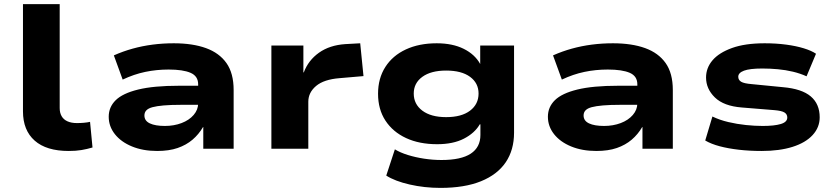

<svg xmlns="http://www.w3.org/2000/svg" viewBox="-20 -725 4065 936"><path d="M315 11Q206 11 149 -39.5Q92 -90 92 -182V-705H271V-198Q271 -175 280.5 -158.5Q290 -142 309 -133.5Q328 -125 355 -125Q372 -125 389 -126.5Q406 -128 419 -131L431 -6Q404 2 377 6.5Q350 11 315 11Z M746 11Q677 11 623.5 -11Q570 -33 540 -71Q510 -109 510 -156Q510 -203 544 -236.5Q578 -270 653.5 -288.5Q729 -307 853 -307H969V-214H863Q812 -214 778 -211Q744 -208 723.5 -202.5Q703 -197 693.5 -187Q684 -177 684 -162Q684 -136 710.5 -123.5Q737 -111 784 -111Q828 -111 865 -125Q902 -139 924 -164.5Q946 -190 946 -221V-314Q946 -354 909 -370Q872 -386 802 -386Q743 -386 688 -374.5Q633 -363 578 -337L535 -455Q580 -475 627 -488Q674 -501 724 -507.5Q774 -514 827 -514Q919 -514 984 -490.5Q1049 -467 1084 -417.5Q1119 -368 1119 -286V0H971V-106H970Q949 -70 918.5 -44Q888 -18 846 -3.5Q804 11 746 11Z M1303 0V-503H1459V-372H1461Q1483 -431 1535 -468Q1587 -505 1664 -510L1736 -514L1752 -354L1636 -344Q1559 -338 1521 -306Q1483 -274 1483 -229V0Z M2127 191Q2049 191 1977 174.5Q1905 158 1863 131L1905 3Q1931 19 1968 30.5Q2005 42 2047.5 48.5Q2090 55 2132 55Q2228 55 2275 24Q2322 -7 2322 -67V-119H2319Q2294 -76 2241.5 -49Q2189 -22 2111 -22Q2024 -22 1959.5 -52Q1895 -82 1859 -137Q1823 -192 1823 -268Q1823 -343 1858.5 -398.5Q1894 -454 1958.5 -484Q2023 -514 2109 -514Q2186 -514 2240.5 -487Q2295 -460 2321 -413V-503H2486V-78Q2486 6 2445.5 66Q2405 126 2325 158.5Q2245 191 2127 191ZM2155 -154Q2230 -154 2271.5 -185.5Q2313 -217 2313 -269Q2313 -320 2271.5 -350.5Q2230 -381 2155 -381Q2081 -381 2039 -350.5Q1997 -320 1997 -269Q1997 -217 2039 -185.5Q2081 -154 2155 -154Z M2887 11Q2818 11 2764.5 -11Q2711 -33 2681 -71Q2651 -109 2651 -156Q2651 -203 2685 -236.5Q2719 -270 2794.5 -288.5Q2870 -307 2994 -307H3110V-214H3004Q2953 -214 2919 -211Q2885 -208 2864.5 -202.5Q2844 -197 2834.5 -187Q2825 -177 2825 -162Q2825 -136 2851.5 -123.5Q2878 -111 2925 -111Q2969 -111 3006 -125Q3043 -139 3065 -164.5Q3087 -190 3087 -221V-314Q3087 -354 3050 -370Q3013 -386 2943 -386Q2884 -386 2829 -374.5Q2774 -363 2719 -337L2676 -455Q2721 -475 2768 -488Q2815 -501 2865 -507.5Q2915 -514 2968 -514Q3060 -514 3125 -490.5Q3190 -467 3225 -417.5Q3260 -368 3260 -286V0H3112V-106H3111Q3090 -70 3059.5 -44Q3029 -18 2987 -3.5Q2945 11 2887 11Z M3693 11Q3634 11 3582 5Q3530 -1 3488.5 -12Q3447 -23 3418 -40L3453 -157Q3488 -140 3530.5 -130Q3573 -120 3616.5 -115.5Q3660 -111 3698 -111Q3755 -111 3786.5 -120.5Q3818 -130 3818 -152Q3818 -168 3804.5 -176.5Q3791 -185 3756 -188L3596 -201Q3508 -208 3465 -250Q3422 -292 3422 -347Q3422 -394 3453.5 -431Q3485 -468 3548.5 -491Q3612 -514 3708 -514Q3764 -514 3812.5 -507.5Q3861 -501 3898.5 -489.5Q3936 -478 3958 -463L3912 -353Q3881 -367 3845.5 -375.5Q3810 -384 3772 -387.5Q3734 -391 3696 -391Q3635 -391 3607 -380.5Q3579 -370 3579 -351Q3579 -335 3593 -326.5Q3607 -318 3644 -315L3797 -300Q3889 -292 3932.5 -255Q3976 -218 3976 -153Q3976 -104 3941.5 -66.5Q3907 -29 3843.5 -9Q3780 11 3693 11Z"/></svg>

Font: Nunito Sans 7pt Expanded ExtraBold
Style: Regular
Weight: 800
Width: 7
Designer: Vernon Adams
Foundry: Vernon Adams
Version: Version 3.101;gftools[0.9.27]